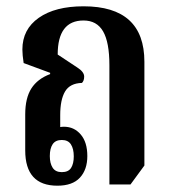

<svg xmlns="http://www.w3.org/2000/svg" viewBox="-20 -579 542 609"><path d="M162 10Q60 10 60 -102V-216Q60 -268 79.5 -298.5Q99 -329 139 -344V-348L55 -379Q53 -392 52 -402.5Q51 -413 51 -422Q51 -486 103 -522.5Q155 -559 245 -559Q438 -559 438 -383V-54L394 6H327V-372Q327 -445 307 -479.5Q287 -514 245 -514Q163 -514 163 -406L225 -365Q247 -351 247 -336Q247 -323 240 -316Q202 -315 186.5 -289Q171 -263 171 -214V-176Q177 -177 183 -177Q215 -177 236 -152.5Q257 -128 257 -84Q257 -41 233.5 -15.5Q210 10 162 10ZM176 -33Q197 -33 205.5 -46.5Q214 -60 214 -83Q214 -107 205 -121Q196 -135 176 -135Q156 -135 147 -121.5Q138 -108 138 -84Q138 -61 147 -47Q156 -33 176 -33Z"/></svg>

Font: Noto Serif Thai ExtraCondensed SemiBold
Style: Regular
Weight: 600
Width: 2
Designer: Monotype Design Team
Foundry: Monotype Imaging Inc.
Version: Version 2.001; ttfautohint (v1.8.4.7-5d5b)